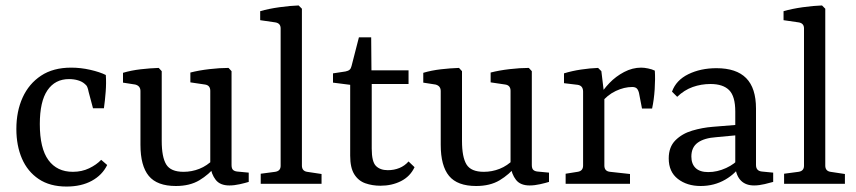

<svg xmlns="http://www.w3.org/2000/svg" viewBox="-20 -674 3137 704"><path d="M40 -201Q40 -266 63 -316.5Q86 -367 130.5 -396.5Q175 -426 241 -426Q276 -426 311 -418Q346 -410 368 -399Q370 -370 367.5 -337.5Q365 -305 361 -277H321L305 -337Q303 -348 300 -355Q297 -362 290 -367Q281 -375 266 -379.5Q251 -384 233 -384Q182 -384 154 -343Q126 -302 126 -219Q126 -130 157.5 -87Q189 -44 247 -44Q280 -44 307 -57Q334 -70 351 -88L373 -69Q355 -32 316.5 -11Q278 10 224 10Q163 10 122 -17.5Q81 -45 60.5 -92.5Q40 -140 40 -201Z M772 -66Q746 -34 711 -13Q676 8 625 8Q556 8 525.5 -29Q495 -66 495 -143V-340Q495 -359 476 -364L431 -371V-407Q461 -416 496 -420Q531 -424 562 -425L573 -413V-157Q573 -98 589.5 -71Q606 -44 653 -44Q683 -44 711 -55Q739 -66 763 -90ZM892 -7Q879 -3 859 1.5Q839 6 821 6Q787 6 771 -14.5Q755 -35 751 -66V-341Q751 -361 732 -364L678 -372V-408Q709 -416 747.5 -420.5Q786 -425 818 -425L829 -413V-69Q829 -56 834.5 -51Q840 -46 850 -45L892 -41Z M1087 -67Q1087 -47 1106 -44L1159 -36V0H936V-37L989 -44Q1009 -47 1009 -66V-570Q1009 -589 989 -592L934 -600V-633Q965 -642 1004.5 -647.5Q1044 -653 1075 -654L1087 -642Z M1264 -363 1201 -371V-405L1247 -412Q1257 -414 1262 -418.5Q1267 -423 1269 -432L1296 -537H1341L1342 -416H1478V-366H1343V-129Q1343 -81 1358.5 -65.5Q1374 -50 1402 -50Q1425 -50 1444.5 -58Q1464 -66 1478 -82L1500 -61Q1484 -27 1450.5 -10Q1417 7 1375 7Q1345 7 1319.5 -2Q1294 -11 1279 -35Q1264 -59 1264 -103Z M1873 -66Q1847 -34 1812 -13Q1777 8 1726 8Q1657 8 1626.5 -29Q1596 -66 1596 -143V-340Q1596 -359 1577 -364L1532 -371V-407Q1562 -416 1597 -420Q1632 -424 1663 -425L1674 -413V-157Q1674 -98 1690.5 -71Q1707 -44 1754 -44Q1784 -44 1812 -55Q1840 -66 1864 -90ZM1993 -7Q1980 -3 1960 1.5Q1940 6 1922 6Q1888 6 1872 -14.5Q1856 -35 1852 -66V-341Q1852 -361 1833 -364L1779 -372V-408Q1810 -416 1848.5 -420.5Q1887 -425 1919 -425L1930 -413V-69Q1930 -56 1935.5 -51Q1941 -46 1951 -45L1993 -41Z M2178 -321Q2191 -345 2214.5 -369.5Q2238 -394 2268.5 -410Q2299 -426 2331 -426Q2342 -426 2356.5 -423Q2371 -420 2381 -415Q2383 -385 2380.5 -346.5Q2378 -308 2371 -276H2334L2323 -333Q2320 -345 2314.5 -350Q2309 -355 2298 -355Q2269 -355 2238 -340.5Q2207 -326 2182 -295ZM2196 -322V-67Q2196 -46 2217 -44L2290 -36V0H2054V-37L2098 -44Q2118 -47 2118 -67V-338Q2118 -360 2098 -363L2048 -369V-405Q2077 -414 2110.5 -419Q2144 -424 2173 -425L2185 -413Z M2549 8Q2499 8 2465.5 -18Q2432 -44 2432 -93Q2432 -135 2456.5 -159.5Q2481 -184 2518 -195Q2555 -206 2593 -209L2691 -217V-179L2606 -171Q2562 -168 2538.5 -151Q2515 -134 2515 -100Q2515 -73 2530.5 -58Q2546 -43 2577 -43Q2610 -43 2642.5 -58Q2675 -73 2692 -95L2701 -76Q2680 -39 2639.5 -15.5Q2599 8 2549 8ZM2444 -338Q2459 -380 2504 -402Q2549 -424 2607 -424Q2680 -424 2716 -387.5Q2752 -351 2752 -276V-69Q2752 -47 2774 -45L2815 -41V-7Q2805 -4 2784 1Q2763 6 2745 6Q2715 6 2697.5 -11Q2680 -28 2676 -61V-265Q2676 -321 2653.5 -343.5Q2631 -366 2585 -366Q2551 -366 2520 -355Q2489 -344 2463 -319Z M3006 -67Q3006 -47 3025 -44L3078 -36V0H2855V-37L2908 -44Q2928 -47 2928 -66V-570Q2928 -589 2908 -592L2853 -600V-633Q2884 -642 2923.5 -647.5Q2963 -653 2994 -654L3006 -642Z"/></svg>

Font: Yrsa
Style: Regular
Weight: 400
Designer: Anna Giedrys (Yrsa+Rasa design), David Brezina (Yrsa art-direction, Rasa art-direction, design)
Foundry: Rosetta Type Foundry
Version: Version 2.004